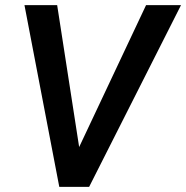

<svg xmlns="http://www.w3.org/2000/svg" viewBox="-20 -731 728 751"><path d="M289.6 -155.8 551.3 -710.9H688L328.6 0H211.9L75.7 -710.9H203.6Z"/></svg>

Font: TypoPRO Roboto
Style: Italic
Weight: 500
Italic angle: -12°
Designer: Google
Version: Version 2.136; 2016